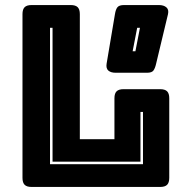

<svg xmlns="http://www.w3.org/2000/svg" viewBox="-20 -740 735 760"><path d="M614 0H105Q86 0 77.5 -8.5Q69 -17 69 -36V-684Q69 -703 77.5 -711.5Q86 -720 105 -720H260Q279 -720 287.5 -711.5Q296 -703 296 -684V-189H433V-351Q433 -370 441.5 -378.5Q450 -387 469 -387H614Q633 -387 641.5 -378.5Q650 -370 650 -351V-36Q650 -17 641.5 -8.5Q633 0 614 0ZM178 -90H546V-297H536V-100H188V-630H178ZM562 -452H438Q419 -452 409 -460.5Q399 -469 402 -488L435 -684Q438 -703 445 -711.5Q452 -720 471 -720H609Q628 -720 638.5 -711Q649 -702 645 -684L598 -488Q594 -470 587.5 -461Q581 -452 562 -452ZM516 -537 534 -630H523L505 -537Z"/></svg>

Font: Bungee Inline
Style: Regular
Weight: 400
Version: Version 1.000;PS 1.0;hotconv 1.0.72;makeotf.lib2.5.5900